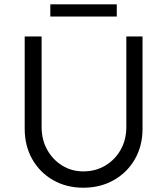

<svg xmlns="http://www.w3.org/2000/svg" viewBox="-20 -871 781 897"><path d="M369.3 6Q290.3 6 228.2 -29.5Q166.1 -65 130.7 -127.3Q95.4 -189.7 95.4 -269V-700.7H174.4V-278Q174.4 -218.2 200.4 -171.5Q226.5 -124.8 270.5 -97.6Q314.6 -70.3 369.3 -70.3Q426.7 -70.3 472.1 -97.6Q517.5 -124.8 543.9 -171.5Q570.2 -218.2 570.2 -278V-700.7H645.9V-269Q645.9 -189.7 610.1 -127.3Q574.3 -65 511.6 -29.5Q449 6 369.3 6ZM215.1 -793.7V-850.9H525.6V-793.7Z"/></svg>

Font: Lexend Medium
Style: Regular
Weight: 500
Designer: Bonnie Shaver-Troup, Thomas Jockin
Foundry: Lexend
Version: Version 1.005